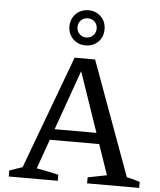

<svg xmlns="http://www.w3.org/2000/svg" viewBox="-60 -967 846 1018"><g transform="rotate(5 363.0 -457.5)"><path d="M649 -51Q667 -47 684 -42.5Q701 -38 719 -32V0H442V-32L543 -52L347 -624H371L169 -56Q199 -51 228 -45Q257 -39 286 -32V0H25V-32L94 -56L318 -658H427ZM196 -213V-271H540V-213ZM370 -728Q342 -728 321.5 -740Q301 -752 288.5 -773Q276 -794 276 -821Q276 -848 288.5 -869.5Q301 -891 322 -903Q343 -915 370 -915Q410 -915 436.5 -888.5Q463 -862 463 -822Q463 -794 451 -773Q439 -752 418 -740Q397 -728 370 -728ZM369 -770Q392 -770 406.5 -785Q421 -800 421 -821Q421 -844 406.5 -858Q392 -872 369 -872Q348 -872 333.5 -857.5Q319 -843 319 -821Q319 -800 333.5 -785Q348 -770 369 -770Z"/></g></svg>

Font: Piazzolla Thin Medium
Style: Regular
Weight: 500
Version: Version 2.005